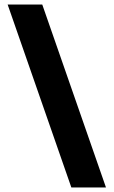

<svg xmlns="http://www.w3.org/2000/svg" viewBox="-20 -797 499 844"><path d="M165.8 -777 445.8 27H293.6L13.6 -777Z"/></svg>

Font: Unbounded
Style: Regular
Weight: 400
Designer: Luke Prowse, Jean-Baptiste Morizot, Fátima Lázaro, Florian Runge
Foundry: NaN
Version: Version 1.701;gftools[0.9.28.dev5+ged2979d]